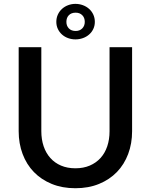

<svg xmlns="http://www.w3.org/2000/svg" viewBox="-20 -964 780 992"><path d="M369.5 -94.5Q411 -94.5 443.8 -108.5Q476.5 -122.5 499.2 -147.5Q522 -172.5 534 -207.8Q546 -243 546 -286V-720H662.5V-286Q662.5 -222.5 642.2 -168.5Q622 -114.5 584 -75.2Q546 -36 491.8 -13.8Q437.5 8.5 369.5 8.5Q301.5 8.5 247.2 -13.8Q193 -36 155 -75.2Q117 -114.5 96.8 -168.5Q76.5 -222.5 76.5 -286V-720H193.5V-286.5Q193.5 -243.5 205.5 -208.2Q217.5 -173 240 -147.8Q262.5 -122.5 295.2 -108.5Q328 -94.5 369.5 -94.5ZM271 -851Q271 -871.5 279 -888.8Q287 -906 300.5 -918.2Q314 -930.5 332 -937.2Q350 -944 369.5 -944Q390 -944 408.2 -937.2Q426.5 -930.5 440.2 -918.2Q454 -906 462 -888.8Q470 -871.5 470 -851Q470 -831 462 -814.2Q454 -797.5 440.2 -785.5Q426.5 -773.5 408.2 -767Q390 -760.5 369.5 -760.5Q350 -760.5 332 -767Q314 -773.5 300.5 -785.5Q287 -797.5 279 -814.2Q271 -831 271 -851ZM323 -851Q323 -830.5 335.8 -817.2Q348.5 -804 371 -804Q392 -804 405 -817.2Q418 -830.5 418 -851Q418 -872.5 405 -885.5Q392 -898.5 371 -898.5Q348.5 -898.5 335.8 -885.5Q323 -872.5 323 -851Z"/></svg>

Font: LatoLatin Semibold
Style: Regular
Weight: 600
Designer: Lukasz Dziedzic with Adam Twardoch and Botio Nikoltchev
Foundry: tyPoland Lukasz Dziedzic
Version: Version 2.015; 2015-08-06; http://www.latofonts.com/